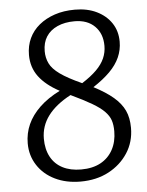

<svg xmlns="http://www.w3.org/2000/svg" viewBox="-52 -759 624 816"><g transform="rotate(-5 259.5 -351.0)"><path d="M49 -167Q49 -210 66 -248Q83 -286 117.5 -319Q152 -352 204 -378Q146 -409 116.5 -448.5Q87 -488 87 -541Q87 -580 102 -612Q117 -644 145 -667Q173 -690 211.5 -703Q250 -716 298 -716Q351 -716 391 -696.5Q431 -677 453.5 -643Q476 -609 476 -564Q476 -529 462 -497.5Q448 -466 419.5 -437.5Q391 -409 348 -381Q400 -354 431.5 -327Q463 -300 477.5 -269Q492 -238 492 -195Q492 -135 461.5 -88Q431 -41 379 -13.5Q327 14 259 14Q198 14 150.5 -9Q103 -32 76 -73.5Q49 -115 49 -167ZM248 -356Q184 -322 151.5 -278.5Q119 -235 119 -181Q119 -136 136.5 -103.5Q154 -71 187 -54Q220 -37 266 -37Q315 -37 349 -55.5Q383 -74 401.5 -108Q420 -142 420 -187Q420 -214 413.5 -233.5Q407 -253 389 -271.5Q371 -290 337 -310Q303 -330 248 -356ZM155 -551Q155 -523 166.5 -499Q178 -475 210 -452Q242 -429 302 -402Q341 -427 364.5 -450.5Q388 -474 399 -499Q410 -524 410 -552Q410 -604 378.5 -635.5Q347 -667 292 -667Q250 -667 219 -653Q188 -639 171.5 -613.5Q155 -588 155 -551Z"/></g></svg>

Font: Literata Light
Style: Italic
Weight: 300
Italic angle: -2°
Designer: Latin by Veronika Burian and Jose Scaglione. Greek by Irene Vlachou. Cyrillic by Vera Evstafieva
Foundry: TypeTogether
Version: Version 3.103;gftools[0.9.29]